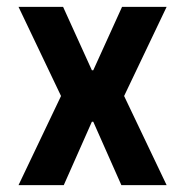

<svg xmlns="http://www.w3.org/2000/svg" viewBox="-20 -540 540 560"><path d="M34 0 158 -260 34 -520H164L248 -335H252L336 -520H466L342 -260L466 0H334L252 -185H248L166 0Z"/></svg>

Font: M PLUS Code Latin SemiBold
Style: Regular
Weight: 600
Designer: Coji Morishita
Foundry: UNDERFOREST DESIGN
Version: Version 1.002; ttfautohint (v1.8.3)